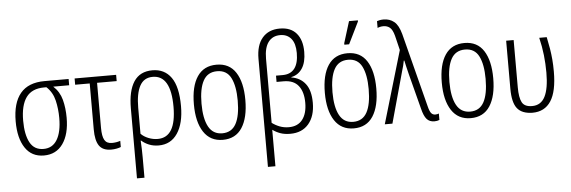

<svg xmlns="http://www.w3.org/2000/svg" viewBox="-58 -972 4182 1405"><g transform="rotate(-5 2033.0 -269.5)"><path d="M233 10Q143 10 95.5 -61.5Q48 -133 48 -256Q48 -392 106.5 -462Q165 -532 284 -532H461V-486H344Q390 -444 406 -383.5Q422 -323 422 -251Q422 -130 372.5 -60Q323 10 233 10ZM234 -38Q300 -38 334 -94.5Q368 -151 368 -254Q368 -321 353.5 -382.5Q339 -444 294 -486H277Q187 -486 145 -428Q103 -370 103 -257Q103 -154 134.5 -96Q166 -38 234 -38Z M727 10Q665 10 638.5 -28.5Q612 -67 612 -148V-486H505V-532H810V-486H666V-154Q666 -93 682 -65.5Q698 -38 736 -38Q768 -38 798 -48V-3Q788 2 767.5 6Q747 10 727 10Z M896 236V-278Q896 -406 940.5 -474Q985 -542 1077 -542Q1166 -542 1214.5 -473.5Q1263 -405 1263 -263Q1263 -136 1214 -63Q1165 10 1076 10Q1037 10 1005 -3Q973 -16 950 -37H947Q949 -4 950 26.5Q951 57 951 87V236ZM1073 -38Q1208 -38 1208 -263Q1208 -494 1075 -494Q1010 -494 980 -438Q950 -382 950 -278V-87Q971 -65 1004.5 -51.5Q1038 -38 1073 -38Z M1736 -267Q1736 -136 1688.5 -63Q1641 10 1547 10Q1455 10 1406.5 -63.5Q1358 -137 1358 -267Q1358 -399 1406 -470.5Q1454 -542 1548 -542Q1642 -542 1689 -469Q1736 -396 1736 -267ZM1414 -267Q1414 -157 1446.5 -97.5Q1479 -38 1547 -38Q1616 -38 1648 -96.5Q1680 -155 1680 -267Q1680 -373 1649.5 -433.5Q1619 -494 1548 -494Q1478 -494 1446 -435.5Q1414 -377 1414 -267Z M1858 236V-558Q1858 -658 1904 -711.5Q1950 -765 2032 -765Q2112 -765 2154 -716Q2196 -667 2196 -580Q2196 -503 2166.5 -458.5Q2137 -414 2086 -404V-401Q2151 -391 2188.5 -342.5Q2226 -294 2226 -203Q2226 -105 2177.5 -48Q2129 9 2042 9Q2001 9 1970 -2Q1939 -13 1913 -32V236ZM2036 -40Q2102 -40 2136.5 -84.5Q2171 -129 2171 -208Q2171 -288 2135.5 -333Q2100 -378 2027 -378H1975V-424H2024Q2082 -424 2111.5 -462.5Q2141 -501 2141 -576Q2141 -646 2111.5 -681.5Q2082 -717 2031 -717Q1975 -717 1944 -676Q1913 -635 1913 -554V-83Q1938 -64 1969 -52Q2000 -40 2036 -40Z M2698 -267Q2698 -136 2650.5 -63Q2603 10 2509 10Q2417 10 2368.5 -63.5Q2320 -137 2320 -267Q2320 -399 2368 -470.5Q2416 -542 2510 -542Q2604 -542 2651 -469Q2698 -396 2698 -267ZM2376 -267Q2376 -157 2408.5 -97.5Q2441 -38 2509 -38Q2578 -38 2610 -96.5Q2642 -155 2642 -267Q2642 -373 2611.5 -433.5Q2581 -494 2510 -494Q2440 -494 2408 -435.5Q2376 -377 2376 -267ZM2493 -606V-617L2542 -775H2607V-767L2528 -606Z M3101 10Q3065 10 3044.5 -13.5Q3024 -37 3011 -91L2945 -346Q2936 -385 2930 -407.5Q2924 -430 2920 -452H2916Q2913 -434 2908 -414.5Q2903 -395 2897 -376L2793 0H2737L2894 -532L2868 -639Q2856 -684 2836.5 -700Q2817 -716 2789 -716Q2777 -716 2765.5 -713.5Q2754 -711 2746 -707V-757Q2754 -760 2766.5 -762.5Q2779 -765 2795 -765Q2839 -765 2871.5 -739Q2904 -713 2922 -646L3061 -104Q3070 -67 3081.5 -53Q3093 -39 3112 -39Q3119 -39 3126 -40.5Q3133 -42 3138 -44V3Q3122 10 3101 10Z M3557 -267Q3557 -136 3509.5 -63Q3462 10 3368 10Q3276 10 3227.5 -63.5Q3179 -137 3179 -267Q3179 -399 3227 -470.5Q3275 -542 3369 -542Q3463 -542 3510 -469Q3557 -396 3557 -267ZM3235 -267Q3235 -157 3267.5 -97.5Q3300 -38 3368 -38Q3437 -38 3469 -96.5Q3501 -155 3501 -267Q3501 -373 3470.5 -433.5Q3440 -494 3369 -494Q3299 -494 3267 -435.5Q3235 -377 3235 -267Z M3821 10Q3744 9 3709.5 -34.5Q3675 -78 3675 -179V-532H3730V-184Q3730 -110 3748.5 -74.5Q3767 -39 3823 -39Q3888 -39 3918 -98Q3948 -157 3948 -274Q3948 -338 3941 -402Q3934 -466 3918 -532H3973Q3983 -485 3989.5 -445.5Q3996 -406 3999.5 -365.5Q4003 -325 4003 -277Q4003 -131 3957 -60.5Q3911 10 3821 10Z"/></g></svg>

Font: Noto Sans Condensed Light
Style: Regular
Weight: 300
Width: 3
Designer: Monotype Design Team
Foundry: Monotype Imaging Inc.
Version: Version 2.013; ttfautohint (v1.8.4.7-5d5b)